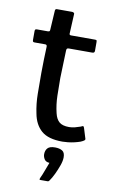

<svg xmlns="http://www.w3.org/2000/svg" viewBox="-87 -623 509 854"><g transform="rotate(10 168.0 -195.5)"><path d="M225 0Q161 0 130 -27Q99 -54 90 -103Q81 -145 80.5 -191Q80 -237 80 -285Q80 -317 81 -345Q82 -373 83 -404Q83 -413 75 -413H27Q22 -413 20 -415Q18 -417 18 -423V-462Q18 -468 20 -470Q22 -472 28 -472H77Q83 -472 84.5 -475Q86 -478 86 -485L91 -567Q91 -576 99 -576H168Q172 -576 175.5 -573.5Q179 -571 178 -567L174 -485Q173 -477 174.5 -474.5Q176 -472 181 -472H288Q295 -472 296.5 -470.5Q298 -469 298 -461V-423Q298 -418 295.5 -415.5Q293 -413 287 -413H181Q176 -413 173.5 -410.5Q171 -408 171 -401Q170 -371 169 -340Q168 -309 167 -277Q167 -238 168 -197.5Q169 -157 178 -120Q184 -94 198.5 -81.5Q213 -69 243 -69Q256 -69 269.5 -72.5Q283 -76 294 -80Q303 -85 305.5 -83.5Q308 -82 310 -75L323 -33Q326 -27 321.5 -23Q317 -19 305 -14Q294 -10 279 -6.5Q264 -3 249.5 -1.5Q235 0 225 0ZM243 68Q243 84 235.5 105Q228 126 218.5 146Q209 166 199 180Q196 185 192 185Q185 185 175.5 185Q166 185 158 185Q154 184 154 182.5Q154 181 157 174Q163 162 171 140Q179 118 185 103Q168 102 161.5 91Q155 80 155 69Q155 52 164.5 41.5Q174 31 198 31Q218 31 230.5 38.5Q243 46 243 68Z"/></g></svg>

Font: Glory Thin Medium
Style: Regular
Weight: 500
Version: Version 1.011